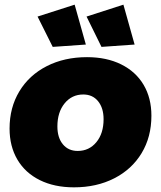

<svg xmlns="http://www.w3.org/2000/svg" viewBox="-20 -796 689 823"><path d="M629 -300Q629 -209 587 -139.5Q545 -70 469.5 -31.5Q394 7 297 7Q213 7 150.5 -24Q88 -55 54.5 -112Q21 -169 21 -245Q21 -335 63 -404.5Q105 -474 180.5 -512.5Q256 -551 353 -551Q437 -551 499.5 -520Q562 -489 595.5 -432.5Q629 -376 629 -300ZM226 -254Q226 -206 249.5 -177.5Q273 -149 313 -149Q362 -149 393 -186.5Q424 -224 424 -285Q424 -333 400.5 -362Q377 -391 337 -391Q288 -391 257 -353Q226 -315 226 -254ZM300 -776 348 -605 206 -595 141 -725ZM509 -776 557 -605 415 -595 351 -725Z"/></svg>

Font: Gontserrat ExtraBold
Style: Italic
Weight: 800
Italic angle: -11.3°
Designer: Julieta Ulanovsky
Foundry: Julieta Ulanovsky
Version: Version 6.001